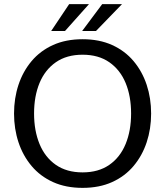

<svg xmlns="http://www.w3.org/2000/svg" viewBox="-20 -900 800 930"><path d="M380 10Q299 10 237 -18Q175 -46 133 -96Q91 -146 69.5 -211Q48 -276 48 -350Q48 -424 69.5 -489Q91 -554 133 -604Q175 -654 237 -682Q299 -710 380 -710Q461 -710 523 -682Q585 -654 627 -604Q669 -554 690.5 -489Q712 -424 712 -350Q712 -276 690.5 -211Q669 -146 627 -96Q585 -46 523 -18Q461 10 380 10ZM380 -65Q457 -65 509.5 -101.5Q562 -138 588.5 -202.5Q615 -267 615 -350Q615 -434 588.5 -498Q562 -562 509.5 -598.5Q457 -635 380 -635Q303 -635 250.5 -598.5Q198 -562 171.5 -498Q145 -434 145 -350Q145 -267 171.5 -202.5Q198 -138 250.5 -101.5Q303 -65 380 -65ZM378 -750 475 -880H571L445 -750ZM228 -750 315 -880H411L295 -750Z"/></svg>

Font: Hedvig Letters Sans
Style: Regular
Weight: 400
Designer: Alexander Örn & Tor Weibull
Foundry: Kanon Foundry
Version: Version 1.000; ttfautohint (v1.8.4.7-5d5b)